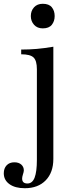

<svg xmlns="http://www.w3.org/2000/svg" viewBox="-76 -700 382 1015"><path d="M55 295Q4 295 -26 273.5Q-56 252 -56 216Q-56 190 -41 174Q-26 158 0 158Q23 158 36.5 170Q50 182 50 201Q50 208 45 223Q43 230 42 234.5Q41 239 41 244Q41 270 69 270Q95 270 107 239Q119 208 119 145V-334Q119 -379 101.5 -396Q84 -413 36 -413V-438Q79 -438 119 -441.5Q159 -445 206 -453V140Q206 212 165.5 253.5Q125 295 55 295ZM150 -550Q121 -550 104 -569Q87 -588 87 -615Q87 -643 104 -661.5Q121 -680 150 -680Q183 -680 198 -661.5Q213 -643 213 -615Q213 -588 198 -569Q183 -550 150 -550Z"/></svg>

Font: Baskervville Medium
Style: Regular
Weight: 500
Version: Version 1.100